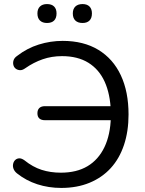

<svg xmlns="http://www.w3.org/2000/svg" viewBox="-20 -915 713 944"><path d="M281 9Q219 9 163.5 -9Q108 -27 63 -63Q51 -73 46.5 -85Q42 -97 44.5 -109Q47 -121 55 -128.5Q63 -136 74.5 -136.5Q86 -137 100 -127Q141 -94 184.5 -80Q228 -66 279 -66Q357 -66 410.5 -98Q464 -130 493.5 -191.5Q523 -253 525 -340L553 -324H201Q183 -324 173.5 -332.5Q164 -341 164 -358Q164 -375 173.5 -384Q183 -393 201 -393H553L525 -367Q522 -453 494.5 -513.5Q467 -574 414.5 -606.5Q362 -639 285 -639Q234 -639 189.5 -623.5Q145 -608 105 -580Q90 -569 77.5 -570Q65 -571 56.5 -578Q48 -585 45.5 -596.5Q43 -608 47 -619.5Q51 -631 64 -640Q113 -678 170.5 -696Q228 -714 288 -714Q391 -714 463.5 -670Q536 -626 574 -545Q612 -464 612 -352Q612 -269 589.5 -202Q567 -135 524.5 -88.5Q482 -42 420.5 -16.5Q359 9 281 9ZM386 -802Q363 -802 350.5 -814Q338 -826 338 -849Q338 -871 350.5 -883Q363 -895 386 -895Q408 -895 420 -883Q432 -871 432 -849Q432 -826 420 -814Q408 -802 386 -802ZM211 -802Q189 -802 176.5 -814Q164 -826 164 -849Q164 -871 176.5 -883Q189 -895 211 -895Q234 -895 246 -883Q258 -871 258 -849Q258 -826 246 -814Q234 -802 211 -802Z"/></svg>

Font: Nunito
Style: Regular
Weight: 400
Designer: Vernon Adams
Foundry: Vernon Adams
Version: Version 3.602